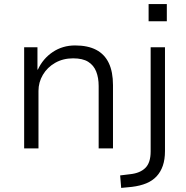

<svg xmlns="http://www.w3.org/2000/svg" viewBox="-20 -725 911 938"><path d="M98 0V-494H163V-385H165Q190 -439 238 -471Q286 -503 347 -503Q409 -503 450 -481.5Q491 -460 511.5 -417Q532 -374 532 -309V0H462V-305Q462 -345 450 -375.5Q438 -406 411 -423Q384 -440 337 -440Q288 -440 249.5 -418Q211 -396 189.5 -359.5Q168 -323 168 -281V0ZM706 -621V-705H795V-621ZM572 193 567 132 616 126Q664 121 690 95.5Q716 70 716 15V-494H786V13Q786 54 775.5 84.5Q765 115 745 136.5Q725 158 695 170.5Q665 183 624 188Z"/></svg>

Font: Nunito Sans 7pt Light
Style: Regular
Weight: 300
Designer: Vernon Adams
Foundry: Vernon Adams
Version: Version 3.101;gftools[0.9.27]